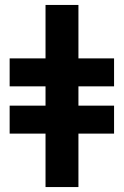

<svg xmlns="http://www.w3.org/2000/svg" viewBox="-20 -756 503 776"><path d="M19 -216H164V0H297V-216H441V-329H297V-407H441V-520H297V-736H164V-520H19V-407H164V-329H19Z"/></svg>

Font: Perun SemiBold
Style: Regular
Weight: 600
Foundry: Copyright (c) Stefan Peev, Context Ltd, 2016
Version: Version 1.089